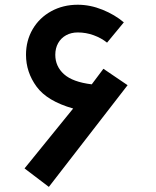

<svg xmlns="http://www.w3.org/2000/svg" viewBox="-20 -754 640 790"><path d="M81 -61 281 -307.5Q174 -338 130.5 -397.5Q87 -457 87 -528.5Q87 -587 114.5 -634Q142 -681 190.8 -707.8Q239.5 -734.5 300 -734.5Q351 -734.5 401.8 -714Q452.5 -693.5 489.5 -662L420.5 -578.5Q397 -597.5 365.5 -609Q334 -620.5 300 -620.5Q273 -620.5 252 -609Q231 -597.5 219.2 -576.5Q207.5 -555.5 207.5 -528.5Q207.5 -481 243.2 -448.8Q279 -416.5 357.5 -407L405.5 -471L505 -403.5L181 15Z"/></svg>

Font: JuliaMono ExtraBoldItalic
Style: Regular
Weight: 800
Italic angle: -9°
Monospace: yes
Designer: cormullion
Foundry: corm
Version: Version 0.049; ttfautohint (v1.8.4)